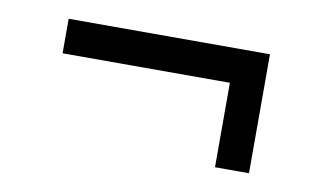

<svg xmlns="http://www.w3.org/2000/svg" viewBox="-39 -352 588 356"><g transform="rotate(10 255.5 -174.0)"><path d="M381 -62V-221H66V-286H445V-62Z"/></g></svg>

Font: Assailand
Style: Regular
Weight: 400
Designer: Hector Gatti with collaboration of the Omnibus-Type team
Foundry: Omnibus-Type
Version: Version 0.072;October 19, 2019;FontCreator 12.0.0.2547 64-bi